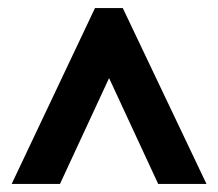

<svg xmlns="http://www.w3.org/2000/svg" viewBox="-20 -734 542 477"><path d="M9 -277 216 -714H285L493 -277H373L251 -540L129 -277Z"/></svg>

Font: Noto Sans ExtraCondensed
Style: Bold
Weight: 700
Width: 2
Designer: Monotype Design Team
Foundry: Monotype Imaging Inc.
Version: Version 2.013; ttfautohint (v1.8.4.7-5d5b)